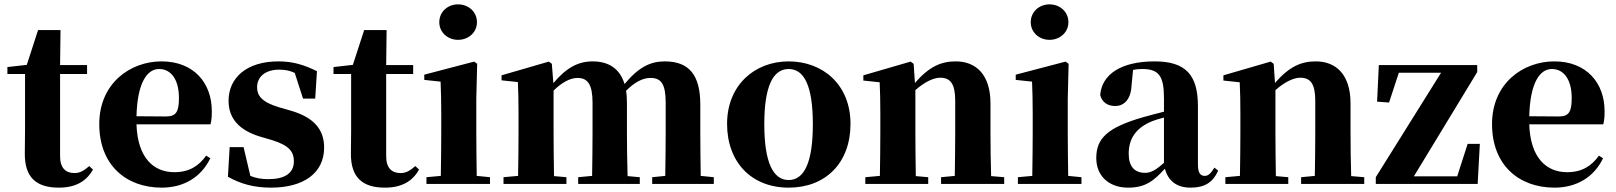

<svg xmlns="http://www.w3.org/2000/svg" viewBox="-20 -845 7425 882"><path d="M390 -82C364 -60 347 -50 322 -50C282 -50 256 -73 256 -127V-505H380V-546H256L258 -707H155L103 -547L14 -537V-505H95V-249C95 -207 94 -178 94 -140C93 -29 148 17 250 17C327 17 377 -12 407 -66Z M607 -311C611 -466 656 -528 711 -528C764 -528 802 -482 802 -395C802 -333 790 -310 743 -310ZM927 -130C894 -84 851 -54 781 -54C687 -54 612 -118 607 -274H947C952 -293 953 -310 953 -335C953 -462 872 -563 722 -563C579 -563 436 -463 436 -275C436 -88 558 17 723 17C825 17 905 -32 946 -118Z M1259 -353C1181 -377 1161 -407 1161 -444C1161 -494 1201 -525 1262 -525C1292 -525 1313 -520 1334 -510L1372 -392H1428L1436 -518C1377 -547 1326 -563 1259 -563C1112 -563 1030 -487 1030 -382C1030 -297 1083 -246 1173 -218L1231 -201C1311 -176 1330 -146 1330 -104C1330 -49 1288 -22 1212 -22C1180 -22 1155 -27 1130 -37L1099 -169H1035L1027 -33C1086 0 1147 17 1225 17C1376 17 1469 -51 1469 -167C1469 -249 1423 -305 1318 -336Z M1888 -82C1862 -60 1845 -50 1820 -50C1780 -50 1754 -73 1754 -127V-505H1878V-546H1754L1756 -707H1653L1601 -547L1512 -537V-505H1593V-249C1593 -207 1592 -178 1592 -140C1591 -29 1646 17 1748 17C1825 17 1875 -12 1905 -66Z M2084 -662C2132 -662 2171 -696 2171 -743C2171 -791 2132 -825 2084 -825C2037 -825 1998 -791 1998 -743C1998 -696 2037 -662 2084 -662ZM2170 -37C2169 -95 2168 -182 2168 -238V-392L2172 -552L2158 -562L1929 -502V-478L2004 -470C2006 -419 2007 -382 2007 -318V-238C2007 -182 2006 -96 2005 -37L1939 -31V0H2231V-31Z M3199 -37C3198 -94 3197 -179 3197 -238V-364C3197 -500 3146 -563 3034 -563C2969 -563 2915 -538 2849 -459C2828 -529 2777 -563 2702 -563C2634 -563 2580 -532 2522 -463L2515 -552L2501 -562L2284 -499V-476L2359 -468C2361 -419 2362 -387 2362 -321V-238C2362 -182 2361 -96 2360 -37L2293 -31V0H2582V-31L2525 -36C2524 -95 2523 -182 2523 -238V-429C2559 -464 2597 -487 2633 -487C2681 -487 2702 -455 2702 -373V-238C2702 -180 2701 -95 2700 -37L2636 -31V0H2919V-31L2863 -36C2861 -94 2860 -179 2860 -238V-370C2860 -391 2859 -410 2856 -428C2894 -466 2931 -487 2968 -487C3016 -487 3038 -461 3038 -373V-238C3038 -180 3037 -95 3036 -37L2976 -31V0H3259V-31Z M3603 17C3773 17 3887 -97 3887 -276C3887 -455 3761 -563 3603 -563C3446 -563 3320 -453 3320 -276C3320 -100 3432 17 3603 17ZM3603 -18C3531 -18 3491 -100 3491 -274C3491 -449 3531 -528 3603 -528C3675 -528 3714 -449 3714 -274C3714 -100 3675 -18 3603 -18Z M4533 -36C4531 -94 4530 -179 4530 -238V-370C4530 -501 4465 -563 4370 -563C4304 -563 4249 -540 4183 -464L4177 -552L4163 -562L3946 -499V-475L4021 -467C4023 -419 4024 -386 4024 -321V-238C4024 -182 4023 -96 4022 -37L3955 -31V0H4244V-31L4187 -36C4186 -95 4185 -182 4185 -238V-431C4228 -469 4269 -488 4299 -488C4346 -488 4368 -460 4368 -382V-238C4368 -180 4367 -95 4366 -37L4303 -31V0H4593V-31Z M4801 -662C4849 -662 4888 -696 4888 -743C4888 -791 4849 -825 4801 -825C4754 -825 4715 -791 4715 -743C4715 -696 4754 -662 4801 -662ZM4887 -37C4886 -95 4885 -182 4885 -238V-392L4889 -552L4875 -562L4646 -502V-478L4721 -470C4723 -419 4724 -382 4724 -318V-238C4724 -182 4723 -96 4722 -37L4656 -31V0H4948V-31Z M5327 -97C5290 -64 5267 -51 5240 -51C5193 -51 5165 -79 5165 -139C5165 -212 5202 -259 5272 -288C5284 -293 5304 -299 5327 -305ZM5113 -504 5129 -510ZM5559 -75C5540 -45 5529 -37 5514 -37C5495 -37 5483 -50 5483 -88V-357C5483 -502 5426 -563 5284 -563C5129 -563 5042 -503 5034 -409C5042 -376 5067 -358 5103 -358C5141 -358 5175 -385 5178 -453L5185 -524C5200 -527 5213 -528 5227 -528C5303 -528 5327 -497 5327 -393V-332C5292 -323 5257 -314 5229 -306C5068 -259 5016 -210 5016 -119C5016 -35 5076 17 5162 17C5242 17 5280 -14 5331 -70C5346 -16 5383 17 5449 17C5513 17 5551 -6 5576 -61Z M6187 -36C6185 -94 6184 -179 6184 -238V-370C6184 -501 6119 -563 6024 -563C5958 -563 5903 -540 5837 -464L5831 -552L5817 -562L5600 -499V-475L5675 -467C5677 -419 5678 -386 5678 -321V-238C5678 -182 5677 -96 5676 -37L5609 -31V0H5898V-31L5841 -36C5840 -95 5839 -182 5839 -238V-431C5882 -469 5923 -488 5953 -488C6000 -488 6022 -460 6022 -382V-238C6022 -180 6021 -95 6020 -37L5957 -31V0H6247V-31Z M6722 -184 6674 -35H6475L6766 -514V-546H6314L6306 -378L6361 -374L6406 -511H6600L6300 -31V0H6768L6778 -184Z M7005 -311C7009 -466 7054 -528 7109 -528C7162 -528 7200 -482 7200 -395C7200 -333 7188 -310 7141 -310ZM7325 -130C7292 -84 7249 -54 7179 -54C7085 -54 7010 -118 7005 -274H7345C7350 -293 7351 -310 7351 -335C7351 -462 7270 -563 7120 -563C6977 -563 6834 -463 6834 -275C6834 -88 6956 17 7121 17C7223 17 7303 -32 7344 -118Z"/></svg>

Font: Noto Serif KR Black
Style: Regular
Weight: 900
Version: Version 1.001;PS 1.001;hotconv 16.6.54;makeotf.lib2.5.65590